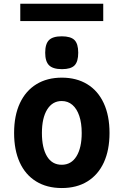

<svg xmlns="http://www.w3.org/2000/svg" viewBox="-20 -962 640 994"><path d="M53 -273.5Q53 -363.5 83 -427.8Q113 -492 168.5 -526Q224 -560 300 -560Q376 -560 431.5 -526.2Q487 -492.5 517 -428Q547 -363.5 547 -273.5Q547 -185.5 517.8 -121.5Q488.5 -57.5 433 -23Q377.5 11.5 300 11.5Q222.5 11.5 166.8 -23Q111 -57.5 82 -121.5Q53 -185.5 53 -273.5ZM403 -273.5Q403 -324.5 390.5 -361.8Q378 -399 354.8 -419Q331.5 -439 299.5 -439Q251.5 -439 224.2 -395Q197 -351 197 -273.5Q197 -196.5 223.2 -152.8Q249.5 -109 299.5 -109Q349 -109 376 -153Q403 -197 403 -273.5ZM214 -689Q214 -735 233.8 -754.5Q253.5 -774 299.5 -774Q346 -774 365.5 -754.8Q385 -735.5 385 -689Q385 -643 366 -623.5Q347 -604 301 -604Q254.5 -604 234.2 -623.8Q214 -643.5 214 -689ZM85 -942.5H514.5V-853H85Z"/></svg>

Font: JuliaMono ExtraBold
Style: Regular
Weight: 800
Monospace: yes
Designer: cormullion
Foundry: corm
Version: Version 0.055; ttfautohint (v1.8.4)